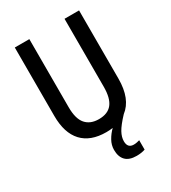

<svg xmlns="http://www.w3.org/2000/svg" viewBox="-223 -827 1040 1167"><g transform="rotate(-30 297.5 -243.5)"><path d="M361 111Q361 159 404 159Q416 159 427 156.5Q438 154 445 152V218Q419 227 385 227Q333 227 308 201Q283 175 283 127Q283 93 300.5 62Q318 31 343 7Q321 10 297 10Q187 10 129.5 -52Q72 -114 72 -234V-714H174V-236Q174 -155 206 -118Q238 -81 298 -81Q361 -81 391 -119Q421 -157 421 -237V-714H523V-235Q523 -93 443 -32Q396 18 378.5 50Q361 82 361 111Z"/></g></svg>

Font: Noto Sans Myanmar Condensed Medium
Style: Regular
Weight: 500
Width: 3
Designer: Monotype Design Team
Foundry: Monotype Imaging Inc.
Version: Version 2.107; ttfautohint (v1.8.4.7-5d5b)